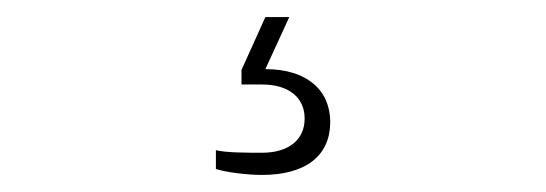

<svg xmlns="http://www.w3.org/2000/svg" viewBox="-20 -31 640 225"><path d="M287 174C339 174 367 151 367 112C367 75 340 50 291 50L319 -11H291L263 51V68H287C318 68 337 83 337 108C337 133 318 148 287 148C270 148 245 148 233 145V167C245 171 270 174 287 174Z"/></svg>

Font: Gantari Thin
Style: Regular
Weight: 250
Designer: Anugrah Pasau
Foundry: Lafontype
Version: Version 1.000